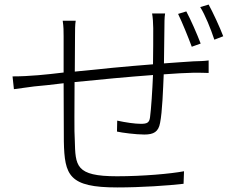

<svg xmlns="http://www.w3.org/2000/svg" viewBox="-20 -805 1040 842"><path d="M858 -774C880 -739 904 -679 920 -631L959 -646C943 -688 914 -750 895 -785ZM860 -614C844 -656 816 -720 797 -755L761 -744C779 -707 805 -643 821 -600ZM647 -746C650 -730 652 -702 652 -681C652 -638 652 -576 651 -523C535 -514 412 -502 308 -491L309 -647C309 -671 309 -697 312 -714H255C259 -687 259 -669 259 -646V-487C185 -478 109 -470 35 -470L41 -414C68 -418 99 -422 130 -426C161 -429 206 -433 259 -440C259 -337 260 -227 260 -185C263 -36 282 17 494 17C598 17 718 9 785 1L787 -54C729 -43 607 -32 493 -32C310 -32 311 -78 308 -190C305 -227 307 -335 307 -445C415 -456 542 -468 651 -476C648 -406 643 -329 638 -291C635 -266 624 -262 597 -262C572 -262 530 -268 494 -276L493 -228C514 -223 576 -215 613 -215C654 -215 675 -227 682 -266C692 -316 695 -412 698 -479C749 -483 792 -485 827 -486C852 -486 880 -486 895 -485V-540C875 -537 853 -537 828 -536C789 -533 746 -531 699 -527C700 -576 700 -635 701 -682C701 -701 701 -729 704 -746Z"/></svg>

Font: Spoqa Han Sans Neo Light
Style: Regular
Weight: 300
Designer: [Spoqa Han Sans Neo] Dong-huui Kim  Younghwa Kang  Yujin Lee  [Noto Sans] Ryoko NISHIZUKA  (kana & ideographs); Paul D. 
Foundry: Spoqa (http://www.spoqa-han-sans.com)
Version: Version 1.000